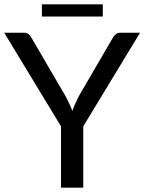

<svg xmlns="http://www.w3.org/2000/svg" viewBox="-20 -869 669 889"><path d="M0 0ZM365.5 -284V0H262.5V-284L-0.5 -717.5H90.5Q104 -717.5 112.2 -711Q120.5 -704.5 126 -693.5L284.5 -422Q294 -403.5 301.5 -387.5Q309 -371.5 315 -355.5Q320.5 -371.5 327.8 -387.8Q335 -404 344 -422L502 -693.5Q507 -702.5 515.5 -710Q524 -717.5 537 -717.5H628.5ZM174 -849H456V-792.5H174Z"/></svg>

Font: Lato Medium
Style: Regular
Weight: 500
Designer: Lukasz Dziedzic
Foundry: tyPoland Lukasz Dziedzic
Version: Version 2.006; 2014-01-15